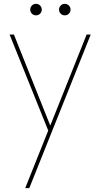

<svg xmlns="http://www.w3.org/2000/svg" viewBox="-20 -680 522 1000"><path d="M188.8 -608.8Q180 -600 167.5 -600Q155 -600 146.2 -608.8Q137.5 -617.5 137.5 -630Q137.5 -642.5 146.2 -651.2Q155 -660 167.5 -660Q180 -660 188.8 -651.2Q197.5 -642.5 197.5 -630Q197.5 -617.5 188.8 -608.8ZM338.8 -608.8Q330 -600 317.5 -600Q305 -600 296.2 -608.8Q287.5 -617.5 287.5 -630Q287.5 -642.5 296.2 -651.2Q305 -660 317.5 -660Q330 -660 338.8 -651.2Q347.5 -642.5 347.5 -630Q347.5 -617.5 338.8 -608.8ZM431.2 -500H452.5L132.5 300H111.2L231.2 0L30 -500H52.5L241.2 -27.5H242.5Z"/></svg>

Font: Now Thin
Style: Regular
Weight: 250
Designer: Alfredo Marco Pradil
Foundry: Alfredo Marco Pradil
Version: Version 1.002;PS 001.002;hotconv 1.0.88;makeotf.lib2.5.64775